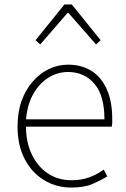

<svg xmlns="http://www.w3.org/2000/svg" viewBox="-20 -831 567 864"><path d="M300 13Q234 13 179 -20Q124 -53 91.5 -114.5Q59 -176 59 -262Q59 -327 77.5 -378Q96 -429 128.5 -465.5Q161 -502 201.5 -521Q242 -540 286 -540Q347 -540 391.5 -512Q436 -484 460.5 -429.5Q485 -375 485 -297Q485 -289 485 -280.5Q485 -272 483 -261H97Q97 -192 122.5 -137.5Q148 -83 194 -51.5Q240 -20 302 -20Q347 -20 382 -33Q417 -46 447 -68L463 -37Q433 -19 396 -3Q359 13 300 13ZM97 -294H450Q450 -401 405 -454Q360 -507 286 -507Q239 -507 198 -481.5Q157 -456 130 -408.5Q103 -361 97 -294ZM140 -650 270 -811H303L433 -650L412 -631L288 -773H284L161 -631Z"/></svg>

Font: Noto Sans TC Thin Thin
Style: Regular
Weight: 250
Version: Version 2.004-H2;hotconv 1.0.118;makeotfexe 2.5.65603